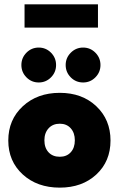

<svg xmlns="http://www.w3.org/2000/svg" viewBox="-20 -848 561 880"><path d="M92.5 -721.5V-828H429V-721.5ZM101.2 -606.5Q124.5 -630 157.5 -630Q190.5 -630 213.8 -606.5Q237 -583 237 -550Q237 -517 213.8 -493.5Q190.5 -470 157.5 -470Q124.5 -470 101.2 -493.5Q78 -517 78 -550Q78 -583 101.2 -606.5ZM361 -470Q327.5 -470 304.2 -493.5Q281 -517 281 -550Q281 -583 304.5 -606.5Q328 -630 361 -630Q394 -630 417.2 -606.5Q440.5 -583 440.5 -550Q440.5 -517 417.2 -493.5Q394 -470 361 -470ZM254 12Q150.5 12 84.2 -48.5Q18 -109 18 -204Q18 -299.5 84.5 -361Q151 -422.5 254 -422.5Q356.5 -422.5 421.5 -361Q486.5 -299.5 486.5 -204Q486.5 -108.5 421.5 -48.2Q356.5 12 254 12ZM254 -129.5Q285.5 -129.5 304.2 -150Q323 -170.5 323 -205Q323 -239 304.2 -260Q285.5 -281 254 -281Q222 -281 202.8 -260Q183.5 -239 183.5 -205Q183.5 -170.5 202.5 -150Q221.5 -129.5 254 -129.5Z"/></svg>

Font: League Spartan ExtraBold
Style: Regular
Weight: 800
Foundry: The League of Moveable Type
Version: Version 2.002